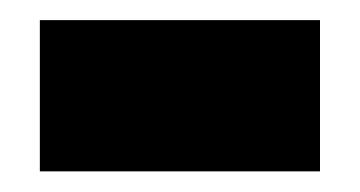

<svg xmlns="http://www.w3.org/2000/svg" viewBox="-20 -166 349 186"><path d="M18.6 0V-146.5H290V0Z"/></svg>

Font: Vazir Black
Style: Black
Weight: 900
Designer: Saber Rastikerdar
Foundry: Saber Rastikerdar
Version: Version 30.0.0